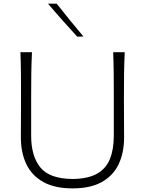

<svg xmlns="http://www.w3.org/2000/svg" viewBox="-20 -1017 791 1047"><path d="M376 10.3Q278.3 10.3 215.8 -24.7Q153.3 -59.6 123.5 -122.3Q93.8 -185.1 93.8 -268.1Q93.8 -301.3 94.2 -361.8Q94.7 -422.4 94.7 -488.3Q94.7 -556.2 94.2 -613.3Q93.8 -670.4 91.3 -732.4H154.3Q151.4 -670.4 150.6 -613.3Q149.9 -556.2 149.9 -488.3V-276.9Q149.9 -165 200.4 -103.5Q251 -42 376 -41Q459.5 -42 508.8 -69.6Q558.1 -97.2 579.3 -149.9Q600.6 -202.6 600.6 -277.8V-488.3Q600.6 -556.2 600.1 -613.3Q599.6 -670.4 597.2 -732.4H660.2Q657.2 -670.4 656.5 -613.3Q655.8 -556.2 655.8 -488.3Q655.8 -422.4 656.2 -361.8Q656.7 -301.3 656.7 -268.1Q656.7 -184.6 627.2 -122.1Q597.7 -59.6 535.6 -24.7Q473.6 10.3 376 10.3ZM401.4 -816.9Q360.4 -861.8 320.3 -906.5Q280.3 -951.2 241.7 -997.1H289.1Q323.7 -952.6 360.6 -907.7Q397.5 -862.8 435.1 -817.9Z"/></svg>

Font: Pinar-FD Light
Style: Regular
Weight: 300
Designer: Amin Abedi
Version: Version 2.000